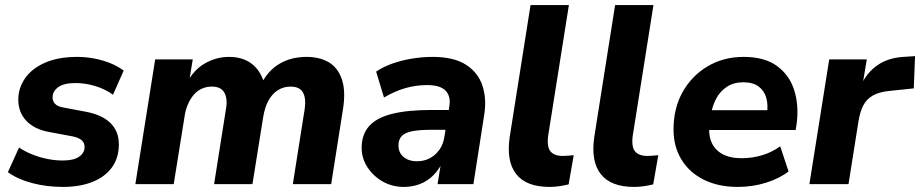

<svg xmlns="http://www.w3.org/2000/svg" viewBox="-20 -725 3623 756"><path d="M228 11Q164 11 107 -4Q50 -19 11 -47L55 -144Q79 -128 108 -116.5Q137 -105 167.5 -99Q198 -93 227 -93Q270 -93 291.5 -108Q313 -123 313 -146Q313 -163 301.5 -173Q290 -183 266 -188L175 -205Q117 -215 84.5 -248.5Q52 -282 52 -333Q52 -378 78.5 -416.5Q105 -455 157 -478Q209 -501 285 -501Q316 -501 349 -495Q382 -489 412.5 -477Q443 -465 467 -447L425 -352Q393 -375 354 -386.5Q315 -398 277 -398Q232 -398 209.5 -382Q187 -366 187 -341Q187 -327 196.5 -316.5Q206 -306 228 -302L318 -285Q382 -273 415 -240.5Q448 -208 448 -157Q448 -103 420.5 -65.5Q393 -28 343.5 -8.5Q294 11 228 11Z M513 0 591 -491H739L723 -394H713Q742 -450 787 -475.5Q832 -501 882 -501Q937 -501 973 -472.5Q1009 -444 1023 -388L1009 -395Q1036 -448 1081.5 -474.5Q1127 -501 1187 -501Q1239 -501 1275 -479.5Q1311 -458 1326.5 -411.5Q1342 -365 1330 -292L1284 0H1133L1179 -291Q1184 -322 1179.5 -343Q1175 -364 1161.5 -374Q1148 -384 1124 -384Q1096 -384 1073.5 -369.5Q1051 -355 1036.5 -328Q1022 -301 1016 -262L974 0H823L869 -291Q875 -322 870 -343Q865 -364 851.5 -374Q838 -384 814 -384Q793 -384 775 -376Q757 -368 743.5 -352.5Q730 -337 720 -314.5Q710 -292 706 -262L664 0Z M1570 11Q1524 11 1486.5 -10.5Q1449 -32 1426.5 -67Q1404 -102 1404 -143Q1404 -195 1433 -228Q1462 -261 1523 -276.5Q1584 -292 1679 -292H1758L1746 -214H1682Q1633 -214 1604 -208.5Q1575 -203 1562 -189.5Q1549 -176 1549 -153Q1549 -123 1569.5 -106.5Q1590 -90 1621 -90Q1650 -90 1672.5 -102Q1695 -114 1710.5 -136Q1726 -158 1730 -188L1749 -305Q1756 -346 1734.5 -368Q1713 -390 1662 -390Q1618 -390 1576 -378Q1534 -366 1492 -341L1461 -443Q1487 -461 1523 -474Q1559 -487 1600.5 -494Q1642 -501 1683 -501Q1767 -501 1815 -470Q1863 -439 1880 -386.5Q1897 -334 1886 -269L1844 0H1703L1719 -100H1728Q1713 -62 1688.5 -37Q1664 -12 1634 -0.5Q1604 11 1570 11Z M2144 11Q2052 11 2012.5 -39.5Q1973 -90 1987 -186L2069 -705H2220L2138 -188Q2135 -162 2139.5 -145Q2144 -128 2158.5 -119.5Q2173 -111 2196 -111Q2207 -111 2217.5 -112Q2228 -113 2239 -114L2219 1Q2203 5 2183.5 8Q2164 11 2144 11Z M2477 11Q2385 11 2345.5 -39.5Q2306 -90 2320 -186L2402 -705H2553L2471 -188Q2468 -162 2472.5 -145Q2477 -128 2491.5 -119.5Q2506 -111 2529 -111Q2540 -111 2550.5 -112Q2561 -113 2572 -114L2552 1Q2536 5 2516.5 8Q2497 11 2477 11Z M2885 11Q2808 11 2751 -17.5Q2694 -46 2663 -97Q2632 -148 2632 -215Q2632 -299 2668 -363Q2704 -427 2766.5 -464Q2829 -501 2908 -501Q2990 -501 3039 -465.5Q3088 -430 3107 -370.5Q3126 -311 3117 -239L3113 -213H2754L2765 -291H3016L3000 -277Q3005 -313 2997 -340.5Q2989 -368 2967 -384.5Q2945 -401 2907 -401Q2869 -401 2842.5 -383.5Q2816 -366 2801 -338.5Q2786 -311 2780 -278L2775 -243Q2768 -199 2780.5 -167.5Q2793 -136 2823.5 -119Q2854 -102 2900 -102Q2942 -102 2981.5 -114Q3021 -126 3052 -149L3085 -50Q3049 -22 2996 -5.5Q2943 11 2885 11Z M3167 0 3245 -491H3393L3373 -371H3364Q3382 -427 3426.5 -462Q3471 -497 3537 -501L3583 -504L3578 -377L3482 -367Q3442 -363 3417 -349Q3392 -335 3379 -309.5Q3366 -284 3360 -246L3321 0Z"/></svg>

Font: Nunito Sans 12pt ExtraLight 12pt ExtraBold
Style: Italic
Weight: 800
Italic angle: -9°
Version: Version 3.101;gftools[0.9.27]